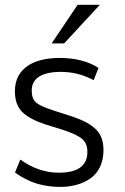

<svg xmlns="http://www.w3.org/2000/svg" viewBox="-20 -749 507 780"><path d="M223.1 10.3C271.5 10.3 313 -0.5 346.2 -23.4C379.9 -46.4 400.4 -86.9 400.4 -138.2C400.4 -178.7 389.2 -207.5 363.8 -229C338.4 -250.5 312 -262.7 265.6 -278.3L245.6 -284.7L210.4 -295.9C199.2 -299.3 192.9 -301.8 191.4 -302.2C158.7 -313 136.7 -323.2 125.5 -333.5C114.3 -343.8 108.9 -359.4 108.9 -381.3C108.9 -430.2 148.9 -457 227.5 -457C274.4 -457 318.8 -445.8 360.4 -423.3L380.4 -473.1C337.9 -500 285.2 -513.7 222.2 -513.7C120.6 -513.7 40.5 -474.1 40.5 -378.4C40.5 -341.3 50.8 -313 70.8 -293.5C90.8 -274.4 121.6 -257.8 162.6 -244.1L234.9 -221.7C272.5 -209.5 298.8 -197.3 313 -185.1C327.6 -173.3 335 -155.8 335 -131.8C335 -75.7 296.4 -47.4 218.8 -47.4C164.6 -47.4 112.8 -64.9 62.5 -100.6L41 -48.3C54.7 -38.1 71.3 -27.3 102.1 -13.2C133.3 0.5 177.7 10.3 223.1 10.3ZM240.7 -572.8 385.7 -729.5H295.4L189.9 -572.8Z"/></svg>

Font: Ride Light
Style: Regular
Weight: 300
Version: Version 3.000